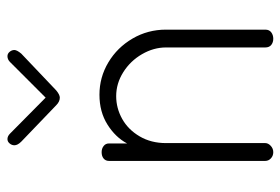

<svg xmlns="http://www.w3.org/2000/svg" viewBox="-142 -630 771 528"><g transform="rotate(-90 244.0 -365.5)"><path d="M354 -731Q361 -731 366 -725Q371 -719 371 -712Q371 -705 361 -693L260 -597Q248 -587 240 -587Q229 -587 219 -597L119 -693Q109 -703 109 -712Q109 -719 114 -725Q119 -731 126 -731Q134 -731 141 -724L240 -626L338 -724Q345 -731 354 -731ZM90 0Q80 0 73 -6.5Q66 -13 66 -22V-452Q66 -461 72.5 -466.5Q79 -472 90 -472Q100 -472 107 -466.5Q114 -461 114 -452V-402Q131 -434 166 -456Q201 -478 248 -478Q296 -478 337 -453.5Q378 -429 402.5 -387Q427 -345 427 -295V-22Q427 -11 419.5 -5.5Q412 0 402 0Q392 0 385 -5.5Q378 -11 378 -22V-295Q378 -329 359.5 -361Q341 -393 310 -412.5Q279 -432 244 -432Q211 -432 181.5 -415.5Q152 -399 133.5 -367.5Q115 -336 115 -295V-22Q115 -14 107.5 -7Q100 0 90 0Z"/></g></svg>

Font: Dosis
Style: Regular
Weight: 400
Designer: Edgar Tolentino, Pablo Impallari, Igino Marini
Foundry: Edgar Tolentino, Pablo Impallari, Igino Marini
Version: Version 1.007;Glyphs 3.1.1 (3134)